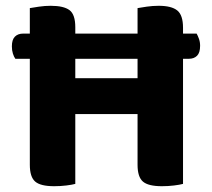

<svg xmlns="http://www.w3.org/2000/svg" viewBox="-20 -636 732 663"><path d="M240 -1Q229 2 209 4.5Q189 7 167 7Q120 7 101.5 -9Q83 -25 83 -67V-433H33Q28 -440 24.5 -451Q21 -462 21 -476Q21 -499 31.5 -509.5Q42 -520 60 -520H83V-608Q94 -610 114.5 -613Q135 -616 155 -616Q200 -616 220 -601Q240 -586 240 -542V-520H455V-608Q466 -610 486.5 -613Q507 -616 528 -616Q572 -616 592 -600Q612 -584 612 -540V-520H659Q663 -513 667 -502Q671 -491 671 -478Q671 -454 660.5 -443.5Q650 -433 632 -433H612V-1Q601 2 581 4.5Q561 7 539 7Q492 7 473.5 -9Q455 -25 455 -67V-242H240ZM455 -366V-433H240V-366Z"/></svg>

Font: Baloo 2
Style: Bold
Weight: 700
Designer: Sarang Kulkarni and Ek Type
Foundry: Ek Type
Version: Version 1.640;hotconv 1.0.111;makeotfexe 2.5.65597; ttfautoh